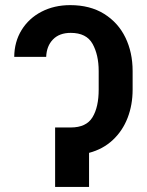

<svg xmlns="http://www.w3.org/2000/svg" viewBox="-20 -737 578 757"><path d="M369.1 -383.8V-457Q369.1 -520.5 345 -564Q320.8 -607.4 258.8 -607.4Q213.9 -607.4 188.7 -581.3Q163.6 -555.2 162.1 -512.7H36.1Q36.6 -572.3 65.2 -618.7Q93.8 -665 143.8 -690.9Q193.8 -716.8 256.8 -716.8Q335 -716.8 390.4 -682.4Q445.8 -647.9 474.4 -589.1Q502.9 -530.3 502.9 -457V-383.8Q502.9 -323.7 483.2 -272.5Q463.4 -221.2 424.8 -185.1Q386.2 -148.9 331.1 -134.3V0H197.3V-234.4H258.8Q320.3 -234.4 344.7 -274.7Q369.1 -314.9 369.1 -383.8Z"/></svg>

Font: Pretendard Std SemiBold
Style: Regular
Weight: 600
Designer: Base glyphs from Inter by Rasmus Andersson; Hangeul glyphs from Noto Sans CJK(Source Han Sans) by Jang Soo-young and Kan
Foundry: Kil Hyung-jin
Version: Version 1.309